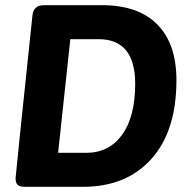

<svg xmlns="http://www.w3.org/2000/svg" viewBox="-20 -720 735 740"><path d="M373 -700Q513 -700 586.5 -625.5Q660 -551 660 -411Q660 -215 563.5 -107.5Q467 0 300 0H76Q56 0 48 -7.5Q40 -15 40 -33Q40 -43 105 -660Q109 -700 149 -700ZM360 -569H251L204 -131H313Q400 -131 450.5 -200.5Q501 -270 501 -397Q501 -569 360 -569Z"/></svg>

Font: Asap
Style: Bold Italic
Weight: 700
Italic angle: -6°
Designer: Pablo Cosgaya
Foundry: Pablo Cosgaya
Version: Version 1.007;PS 001.007;hotconv 1.0.70;makeotf.lib2.5.58329